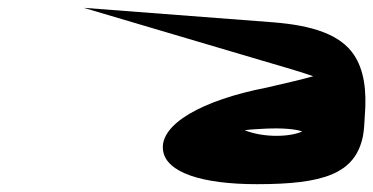

<svg xmlns="http://www.w3.org/2000/svg" viewBox="-20 -1142 955 491"><path d="M647 -988C709 -970 753 -957 781 -947C756 -940 715 -930 662 -918C497 -886 387 -824 397 -757C405 -701 496 -671 637 -671C806 -671 888 -697 908 -793C911 -809 912 -827 913 -847C918 -911 911 -963 885 -1002C850 -1054 779 -1077 678 -1085L194 -1122ZM606 -809C620 -811 639 -812 659 -813C702 -815 735 -812 753 -806C724 -792 658 -789 608 -808C607 -808 607 -809 606 -809Z"/></svg>

Font: Venom Sans
Style: BdObl
Weight: 700
Version: Version 1.001